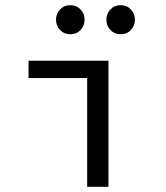

<svg xmlns="http://www.w3.org/2000/svg" viewBox="-20 -720 640 740"><path d="M316 0V-419H90V-486H398V0ZM251 -588Q227 -588 211.5 -604.5Q196 -621 196 -644Q196 -667 211.5 -683.5Q227 -700 251 -700Q275 -700 290.5 -683.5Q306 -667 306 -644Q306 -621 290.5 -604.5Q275 -588 251 -588ZM445 -588Q421 -588 405.5 -604.5Q390 -621 390 -644Q390 -667 405.5 -683.5Q421 -700 445 -700Q469 -700 484.5 -683.5Q500 -667 500 -644Q500 -621 484.5 -604.5Q469 -588 445 -588Z"/></svg>

Font: Source Code Pro
Style: Regular
Weight: 400
Monospace: yes
Designer: Paul D. Hunt, Teo Tuominen
Foundry: Adobe Systems Incorporated
Version: Version 1.018;hotconv 1.0.116;makeotfexe 2.5.65601